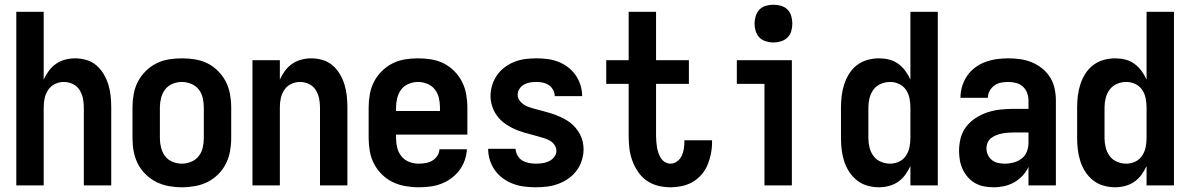

<svg xmlns="http://www.w3.org/2000/svg" viewBox="-20 -785 5040 813"><path d="M49 0H165V-330Q165 -350 169 -369Q173 -388 184 -404.5Q195 -421 213 -429.5Q231 -438 250 -438Q270 -438 288 -429.5Q306 -421 316.5 -404.5Q327 -388 331 -369Q335 -350 335 -330V0H451V-330Q451 -354 448.5 -378.5Q446 -403 439 -426Q432 -449 419.5 -470.5Q407 -492 388.5 -508Q370 -524 346 -531Q322 -538 298 -538Q277 -538 256 -532.5Q235 -527 217.5 -515Q200 -503 187 -485.5Q174 -468 165 -448V-735H49Z M750 8Q778 8 806 3Q834 -2 859 -14.5Q884 -27 904 -47Q924 -67 936.5 -92Q949 -117 954 -144.5Q959 -172 959 -200V-330Q959 -358 954 -386Q949 -414 936.5 -438.5Q924 -463 904 -483.5Q884 -504 859 -516.5Q834 -529 806 -533.5Q778 -538 750 -538Q722 -538 694.5 -533.5Q667 -529 642 -516.5Q617 -504 596.5 -483.5Q576 -463 563.5 -438.5Q551 -414 546 -386Q541 -358 541 -330V-200Q541 -172 546 -144.5Q551 -117 563.5 -92Q576 -67 596.5 -47Q617 -27 642 -14.5Q667 -2 694.5 3Q722 8 750 8ZM750 -92Q730 -92 710.5 -100Q691 -108 679 -124Q667 -140 662 -160Q657 -180 657 -200V-330Q657 -350 662 -370Q667 -390 679 -406Q691 -422 710.5 -430Q730 -438 750 -438Q770 -438 789.5 -430Q809 -422 821.5 -406Q834 -390 838.5 -370Q843 -350 843 -330V-200Q843 -180 838.5 -160Q834 -140 821.5 -124Q809 -108 789.5 -100Q770 -92 750 -92Z M1049 0H1165V-330Q1165 -350 1169 -369Q1173 -388 1184 -404.5Q1195 -421 1213 -429.5Q1231 -438 1250 -438Q1270 -438 1288 -429.5Q1306 -421 1316.5 -404.5Q1327 -388 1331 -369Q1335 -350 1335 -330V0H1451V-330Q1451 -354 1448.5 -378.5Q1446 -403 1439 -426Q1432 -449 1419.5 -470.5Q1407 -492 1388.5 -508Q1370 -524 1346 -531Q1322 -538 1298 -538Q1277 -538 1256 -532.5Q1235 -527 1217.5 -515Q1200 -503 1187 -485.5Q1174 -468 1165 -448V-530H1049Z M1752 8Q1776 8 1800.5 5Q1825 2 1847.5 -6.5Q1870 -15 1890 -29.5Q1910 -44 1924.5 -63Q1939 -82 1947.5 -105.5Q1956 -129 1957 -153H1841Q1840 -138 1831.5 -125Q1823 -112 1810 -104.5Q1797 -97 1782 -94.5Q1767 -92 1752 -92Q1732 -92 1712.5 -99.5Q1693 -107 1680 -123Q1667 -139 1662 -159.5Q1657 -180 1657 -200V-215H1959V-330Q1959 -358 1954 -386Q1949 -414 1936.5 -438.5Q1924 -463 1904 -483.5Q1884 -504 1859 -516.5Q1834 -529 1806 -533.5Q1778 -538 1750 -538Q1722 -538 1694.5 -533.5Q1667 -529 1642 -516.5Q1617 -504 1596.5 -483.5Q1576 -463 1563.5 -438.5Q1551 -414 1546 -386Q1541 -358 1541 -330V-200Q1541 -172 1546 -144Q1551 -116 1564 -91Q1577 -66 1597.5 -46Q1618 -26 1643 -14Q1668 -2 1696 3Q1724 8 1752 8ZM1843 -315H1657V-330Q1657 -350 1662 -370Q1667 -390 1679 -406Q1691 -422 1710.5 -430Q1730 -438 1750 -438Q1770 -438 1789.5 -430Q1809 -422 1821.5 -406Q1834 -390 1838.5 -370Q1843 -350 1843 -330Z M2248 8Q2273 8 2297 5Q2321 2 2344 -6.5Q2367 -15 2387 -29Q2407 -43 2421.5 -62.5Q2436 -82 2443.5 -105.5Q2451 -129 2451 -153Q2451 -169 2447.5 -185Q2444 -201 2436 -216Q2428 -231 2417.5 -243.5Q2407 -256 2394 -266Q2381 -276 2366 -283.5Q2351 -291 2336 -297Q2321 -303 2305 -307.5Q2289 -312 2273 -316.5Q2257 -321 2241 -325Q2225 -329 2210 -335.5Q2195 -342 2183.5 -355Q2172 -368 2172 -384Q2172 -398 2180 -409.5Q2188 -421 2200 -427.5Q2212 -434 2225 -436Q2238 -438 2252 -438Q2266 -438 2279.5 -435Q2293 -432 2304 -424.5Q2315 -417 2322 -404.5Q2329 -392 2329 -378H2445Q2445 -402 2438 -424.5Q2431 -447 2417.5 -466.5Q2404 -486 2385 -500.5Q2366 -515 2344 -523.5Q2322 -532 2298.5 -535Q2275 -538 2252 -538Q2228 -538 2204.5 -535Q2181 -532 2159 -523.5Q2137 -515 2117.5 -500.5Q2098 -486 2084.5 -466.5Q2071 -447 2064 -424Q2057 -401 2057 -378Q2057 -364 2060 -350Q2063 -336 2068.5 -323Q2074 -310 2082 -298.5Q2090 -287 2100 -277Q2110 -267 2122 -259Q2134 -251 2146.5 -244.5Q2159 -238 2172 -233Q2185 -228 2198.5 -224Q2212 -220 2225.5 -216.5Q2239 -213 2253 -209Q2267 -205 2280.5 -201Q2294 -197 2306.5 -190.5Q2319 -184 2327.5 -172Q2336 -160 2336 -146Q2336 -132 2326.5 -120Q2317 -108 2304 -102Q2291 -96 2277 -94Q2263 -92 2248 -92Q2234 -92 2219 -95Q2204 -98 2191.5 -105.5Q2179 -113 2171.5 -126.5Q2164 -140 2163 -155H2047Q2047 -130 2054.5 -106.5Q2062 -83 2076 -63.5Q2090 -44 2110 -29.5Q2130 -15 2153 -6.5Q2176 2 2200 5Q2224 8 2248 8Z M2819 8Q2843 8 2867 3Q2891 -2 2912 -14Q2933 -26 2949.5 -44.5Q2966 -63 2975.5 -85.5Q2985 -108 2990 -132Q2995 -156 2995 -180Q2995 -183 2995 -185.5Q2995 -188 2995 -191H2878Q2878 -189 2878 -188Q2878 -187 2878 -186Q2878 -170 2875.5 -154.5Q2873 -139 2866.5 -125Q2860 -111 2847 -101.5Q2834 -92 2819 -92Q2807 -92 2796 -98.5Q2785 -105 2778.5 -115.5Q2772 -126 2768 -137.5Q2764 -149 2762 -161.5Q2760 -174 2759 -186Q2758 -198 2758 -210V-430H2897V-530H2758V-735H2642V-530H2547V-430H2642V-210Q2642 -184 2645 -157.5Q2648 -131 2657 -106Q2666 -81 2681 -58.5Q2696 -36 2718 -20.5Q2740 -5 2766 1.5Q2792 8 2819 8Z M3217 0H3333V-530H3100V-430H3217ZM3255 -605Q3271 -605 3287 -610Q3303 -615 3314.5 -626Q3326 -637 3330.5 -653Q3335 -669 3335 -685Q3335 -701 3330.5 -717Q3326 -733 3314.5 -744.5Q3303 -756 3287 -760.5Q3271 -765 3255 -765Q3239 -765 3223 -760.5Q3207 -756 3196 -744.5Q3185 -733 3180 -717Q3175 -701 3175 -685Q3175 -669 3180 -653Q3185 -637 3196 -626Q3207 -615 3223 -610Q3239 -605 3255 -605Z M3701 8Q3723 8 3744 2.5Q3765 -3 3782.5 -15Q3800 -27 3813 -44.5Q3826 -62 3835 -82V0H3951V-735H3835V-448Q3826 -468 3813 -485.5Q3800 -503 3782.5 -515.5Q3765 -528 3744 -533Q3723 -538 3701 -538Q3677 -538 3652.5 -531Q3628 -524 3608.5 -509Q3589 -494 3575.5 -472.5Q3562 -451 3554.5 -427.5Q3547 -404 3544 -379.5Q3541 -355 3541 -330V-200Q3541 -175 3544 -150.5Q3547 -126 3554.5 -102.5Q3562 -79 3575.5 -58Q3589 -37 3608.5 -21.5Q3628 -6 3652.5 1Q3677 8 3701 8ZM3749 -92Q3729 -92 3710 -100Q3691 -108 3679 -124Q3667 -140 3662 -160Q3657 -180 3657 -200V-330Q3657 -350 3662 -370Q3667 -390 3679 -406Q3691 -422 3710 -430Q3729 -438 3749 -438Q3769 -438 3787 -429.5Q3805 -421 3816 -405Q3827 -389 3831 -369.5Q3835 -350 3835 -330V-200Q3835 -181 3831 -161.5Q3827 -142 3816 -125.5Q3805 -109 3787 -100.5Q3769 -92 3749 -92Z M4188 8Q4211 8 4233 3Q4255 -2 4274.5 -13Q4294 -24 4309.5 -40.5Q4325 -57 4335 -78V0H4451V-360Q4451 -385 4445.5 -410.5Q4440 -436 4426.5 -457.5Q4413 -479 4392.5 -495.5Q4372 -512 4348.5 -521.5Q4325 -531 4299.5 -534.5Q4274 -538 4249 -538Q4224 -538 4199.5 -534.5Q4175 -531 4152 -522.5Q4129 -514 4109 -499Q4089 -484 4075 -463.5Q4061 -443 4054 -419Q4047 -395 4047 -371H4163Q4163 -386 4170.5 -400Q4178 -414 4190.5 -423Q4203 -432 4218 -435Q4233 -438 4249 -438Q4265 -438 4281.5 -434Q4298 -430 4310.5 -419Q4323 -408 4329 -392Q4335 -376 4335 -360V-324H4270Q4243 -324 4215.5 -321Q4188 -318 4162 -309.5Q4136 -301 4112.5 -286Q4089 -271 4072 -249.5Q4055 -228 4048 -201Q4041 -174 4041 -147Q4041 -126 4044.5 -106Q4048 -86 4056.5 -68Q4065 -50 4078.5 -34.5Q4092 -19 4110 -9Q4128 1 4148 4.5Q4168 8 4188 8ZM4235 -92Q4221 -92 4206.5 -95Q4192 -98 4180.5 -107Q4169 -116 4163 -129.5Q4157 -143 4157 -158Q4157 -170 4162 -181.5Q4167 -193 4177 -200.5Q4187 -208 4198.5 -212.5Q4210 -217 4222 -219.5Q4234 -222 4246 -223Q4258 -224 4270 -224H4335V-180Q4335 -161 4328 -143Q4321 -125 4306 -113.5Q4291 -102 4272.5 -97Q4254 -92 4235 -92Z M4701 8Q4723 8 4744 2.5Q4765 -3 4782.5 -15Q4800 -27 4813 -44.5Q4826 -62 4835 -82V0H4951V-735H4835V-448Q4826 -468 4813 -485.5Q4800 -503 4782.5 -515.5Q4765 -528 4744 -533Q4723 -538 4701 -538Q4677 -538 4652.5 -531Q4628 -524 4608.5 -509Q4589 -494 4575.5 -472.5Q4562 -451 4554.5 -427.5Q4547 -404 4544 -379.5Q4541 -355 4541 -330V-200Q4541 -175 4544 -150.5Q4547 -126 4554.5 -102.5Q4562 -79 4575.5 -58Q4589 -37 4608.5 -21.5Q4628 -6 4652.5 1Q4677 8 4701 8ZM4749 -92Q4729 -92 4710 -100Q4691 -108 4679 -124Q4667 -140 4662 -160Q4657 -180 4657 -200V-330Q4657 -350 4662 -370Q4667 -390 4679 -406Q4691 -422 4710 -430Q4729 -438 4749 -438Q4769 -438 4787 -429.5Q4805 -421 4816 -405Q4827 -389 4831 -369.5Q4835 -350 4835 -330V-200Q4835 -181 4831 -161.5Q4827 -142 4816 -125.5Q4805 -109 4787 -100.5Q4769 -92 4749 -92Z"/></svg>

Font: Iosevka SS09
Style: Bold
Weight: 700
Monospace: yes
Designer: Belleve Invis
Foundry: Belleve Invis
Version: Version 5.2.1; ttfautohint (v1.8.3)